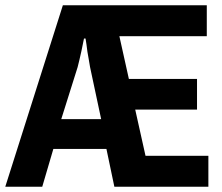

<svg xmlns="http://www.w3.org/2000/svg" viewBox="-25 -707 842 727"><path d="M-5 0 213 -687H758V-570H427L463 -408H721V-292H487L526 -117H764V0H408L378 -143H177L135 0ZM207 -256H358L316 -453Q314 -468 311 -482.5Q308 -497 306 -511Q304 -525 302.5 -538Q301 -551 299 -561H293Q292 -557 289.5 -544Q287 -531 283.5 -514.5Q280 -498 276 -481.5Q272 -465 269 -453Z"/></svg>

Font: Archivo Condensed
Style: Bold
Weight: 700
Width: 3
Designer: Hector Gatti
Foundry: Omnibus-Type
Version: Version 2.001